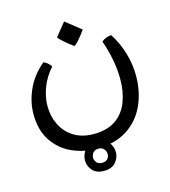

<svg xmlns="http://www.w3.org/2000/svg" viewBox="-107 -425 788 889"><g transform="rotate(-15 286.5 19.0)"><path d="M275.9 269.5Q213.9 269.5 158.4 244.4Q103 219.2 68.6 168Q34.2 116.7 34.2 39.1Q34.2 -18.6 60.1 -76.9Q85.9 -135.3 140.6 -181.2Q160.6 -173.8 175.3 -151.9Q140.6 -113.3 123.5 -67.9Q106.4 -22.5 106.4 21Q106.4 68.8 126.5 109.9Q146.5 150.9 185.5 175.5Q224.6 200.2 280.8 200.2Q345.7 200.2 386.2 172.1Q426.8 144 445.6 95.5Q464.4 46.9 464.4 -14.2Q464.4 -103 429.7 -203.1Q449.2 -219.7 476.6 -221.2Q508.3 -171.4 523.7 -117.4Q539.1 -63.5 539.1 -11.2Q539.1 67.4 509.8 131.1Q480.5 194.8 422.1 232.2Q363.8 269.5 275.9 269.5ZM298.8 -216.8Q271.5 -236.8 253.4 -252.9Q235.4 -269 231.9 -276.4L282.2 -338.9L356 -280.3Q313 -221.2 298.8 -216.8ZM282.7 377.4Q245.6 377.4 227.3 356Q209 334.5 209 307.6Q209 280.3 228 257.3Q247.1 234.4 282.7 234.4Q319.3 234.4 338.4 257.1Q357.4 279.8 357.4 307.1Q357.4 333.5 338.9 355.5Q320.3 377.4 282.7 377.4ZM283.7 338.9Q301.3 338.9 309.8 328.9Q318.4 318.8 318.4 306.6Q318.4 293.5 309.3 282.2Q300.3 271 283.2 271Q266.1 271 257.3 281.7Q248.5 292.5 248.5 305.7Q248.5 317.9 257.3 328.4Q266.1 338.9 283.7 338.9Z"/></g></svg>

Font: Harmattan
Style: Regular
Weight: 400
Designer: George W. Nuss III and SIL International
Foundry: SIL International
Version: Version 4.000